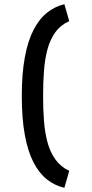

<svg xmlns="http://www.w3.org/2000/svg" viewBox="-20 -736 436 909"><path d="M284.8 153.2Q239.4 142.8 202.2 113.4Q165 84 138.4 32.3Q111.8 -19.4 97.5 -96.9Q83.2 -174.4 83.2 -281Q83.2 -388 97.7 -465.6Q112.2 -543.2 139 -594.9Q165.8 -646.6 202.8 -676Q239.8 -705.4 284.8 -716.2L307.8 -636Q266.6 -617.4 241.9 -583.1Q217.2 -548.8 204.7 -502.2Q192.2 -455.6 188.1 -399.7Q184 -343.8 184 -281Q184 -218.6 188.3 -162.8Q192.6 -107 205.3 -60.7Q218 -14.4 242.7 19.6Q267.4 53.6 307.8 73Z"/></svg>

Font: Truculenta
Style: Regular
Weight: 400
Designer: Ivan Castro, Eva Sanz & Omnibus-Type Team
Foundry: Omnibus-Type
Version: Version 1.002